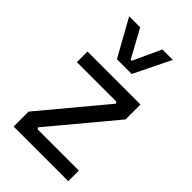

<svg xmlns="http://www.w3.org/2000/svg" viewBox="-243 -892 974 974"><g transform="rotate(45 244.0 -405.0)"><path d="M450 0H58V-107L349 -456V-440L333 -464L346 -458H54V-534H434V-427L143 -78V-92L161 -67L147 -76H450ZM293 -612H187L77 -810H156L238 -660H246L315 -810H390Z"/></g></svg>

Font: Sora Variable
Style: Regular
Weight: 400
Designer: Jonathan Barnbrook, Julián Moncada
Foundry: Barnbrook Fonts
Version: Version 2.000